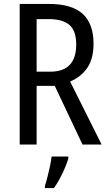

<svg xmlns="http://www.w3.org/2000/svg" viewBox="-20 -734 549 975"><path d="M228 -714Q345 -714 400 -663.5Q455 -613 455 -512Q455 -437 424 -390.5Q393 -344 336 -320L496 0H399L258 -298H166V0H80V-714ZM227 -637H166V-370H235Q367 -370 367 -508Q367 -577 333 -607Q299 -637 227 -637ZM327 71Q317 105 296.5 147.5Q276 190 254 221H208V210Q214 192 221 165Q228 138 234 109.5Q240 81 242 61H327Z"/></svg>

Font: Noto Sans Bengali UI Condensed
Style: Regular
Weight: 400
Width: 3
Designer: Jelle Bosma - Monotype Design Team
Foundry: Monotype Imaging Inc.
Version: Version 2.003; ttfautohint (v1.8.4.7-5d5b)